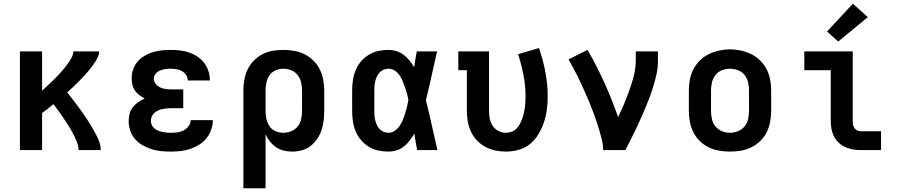

<svg xmlns="http://www.w3.org/2000/svg" viewBox="-20 -806 4840 1031"><path d="M87 0V-530H206V-319Q216 -328 226 -337.5Q236 -347 246 -356.5Q256 -366 266 -375.5Q276 -385 285.5 -395Q295 -405 304 -415Q313 -425 322 -435.5Q331 -446 339 -457Q347 -468 354.5 -479.5Q362 -491 368 -503.5Q374 -516 374 -530H513Q513 -516 507 -503Q501 -490 493.5 -477.5Q486 -465 477.5 -453.5Q469 -442 460 -431Q451 -420 441.5 -409.5Q432 -399 422.5 -389Q413 -379 403 -368.5Q393 -358 382.5 -348.5Q372 -339 362 -329Q352 -319 341 -310Q355 -292 369 -274Q383 -256 396.5 -238Q410 -220 423 -201.5Q436 -183 448.5 -164Q461 -145 472.5 -125.5Q484 -106 494.5 -86Q505 -66 513 -44.5Q521 -23 521 0H402Q402 -18 396 -35Q390 -52 382.5 -68Q375 -84 366.5 -99.5Q358 -115 348.5 -130Q339 -145 329 -160Q319 -175 309 -189.5Q299 -204 288.5 -218Q278 -232 267 -247Q252 -234 236.5 -222Q221 -210 206 -199V0Z M898 8Q871 8 845 5.5Q819 3 794 -5Q769 -13 746 -26Q723 -39 705.5 -59Q688 -79 679.5 -104Q671 -129 671 -155Q671 -175 676 -195Q681 -215 693.5 -230.5Q706 -246 722.5 -257.5Q739 -269 757 -277Q742 -285 728 -295.5Q714 -306 704.5 -320Q695 -334 691 -351Q687 -368 687 -385Q687 -410 695 -433.5Q703 -457 719 -475.5Q735 -494 756.5 -506.5Q778 -519 801 -526Q824 -533 848.5 -535.5Q873 -538 897 -538Q922 -538 947 -535Q972 -532 995.5 -524Q1019 -516 1040 -502Q1061 -488 1076 -468.5Q1091 -449 1099 -425Q1107 -401 1107 -376Q1107 -376 1107 -375.5Q1107 -375 1107 -374H988Q988 -375 988 -375Q988 -375 988 -375Q988 -390 979 -403.5Q970 -417 956.5 -424.5Q943 -432 928 -434.5Q913 -437 897 -437Q882 -437 867.5 -435Q853 -433 839.5 -427.5Q826 -422 816 -410Q806 -398 806 -383Q806 -368 816 -355.5Q826 -343 840 -336.5Q854 -330 869.5 -328Q885 -326 900 -326H964V-225H900Q888 -225 876 -224Q864 -223 852 -220.5Q840 -218 829 -213Q818 -208 809 -200Q800 -192 795 -180.5Q790 -169 790 -157Q790 -146 795 -135Q800 -124 809 -116.5Q818 -109 829 -104.5Q840 -100 851.5 -97.5Q863 -95 874.5 -94Q886 -93 898 -93Q915 -93 933 -95.5Q951 -98 966.5 -106Q982 -114 993 -129Q1004 -144 1004 -161H1123Q1123 -135 1114 -109.5Q1105 -84 1088.5 -63.5Q1072 -43 1049.5 -29Q1027 -15 1002 -6.5Q977 2 950.5 5Q924 8 898 8Z M1287 205V-320Q1287 -349 1292 -377.5Q1297 -406 1309.5 -432.5Q1322 -459 1342.5 -480Q1363 -501 1388.5 -514.5Q1414 -528 1443 -533Q1472 -538 1501 -538Q1530 -538 1559.5 -533Q1589 -528 1615 -515Q1641 -502 1662.5 -481Q1684 -460 1697 -434Q1710 -408 1715.5 -378.5Q1721 -349 1721 -320V-210Q1721 -184 1718 -158Q1715 -132 1706.5 -107Q1698 -82 1683 -60Q1668 -38 1647.5 -22Q1627 -6 1601 1Q1575 8 1549 8Q1526 8 1503.5 2.5Q1481 -3 1462.5 -15.5Q1444 -28 1429.5 -46Q1415 -64 1406 -85V205ZM1501 -93Q1523 -93 1544 -101.5Q1565 -110 1578.5 -127Q1592 -144 1597 -166Q1602 -188 1602 -210V-320Q1602 -342 1597 -363.5Q1592 -385 1578.5 -402.5Q1565 -420 1544 -428.5Q1523 -437 1501 -437Q1480 -437 1459.5 -428Q1439 -419 1427 -401.5Q1415 -384 1410.5 -362.5Q1406 -341 1406 -320V-210Q1406 -189 1410.5 -167.5Q1415 -146 1427 -128.5Q1439 -111 1459 -102Q1479 -93 1501 -93Z M2066 8Q2038 8 2010.5 2Q1983 -4 1959.5 -18.5Q1936 -33 1918 -54.5Q1900 -76 1889.5 -101.5Q1879 -127 1875 -154.5Q1871 -182 1871 -210V-320Q1871 -348 1875 -375.5Q1879 -403 1889.5 -428.5Q1900 -454 1918 -475.5Q1936 -497 1959.5 -511.5Q1983 -526 2010.5 -532Q2038 -538 2066 -538Q2088 -538 2109 -531.5Q2130 -525 2147.5 -511.5Q2165 -498 2179 -481Q2193 -464 2204 -445Q2207 -466 2210.5 -487.5Q2214 -509 2218 -530H2327Q2312 -465 2297.5 -399Q2283 -333 2267 -268Q2284 -201 2298.5 -134Q2313 -67 2329 0H2220Q2216 -22 2212 -44.5Q2208 -67 2205 -89Q2194 -70 2180.5 -52Q2167 -34 2149.5 -20Q2132 -6 2110 1Q2088 8 2066 8ZM2066 -93Q2084 -93 2100 -104Q2116 -115 2126 -130Q2136 -145 2143 -162Q2150 -179 2155.5 -197Q2161 -215 2165.5 -232.5Q2170 -250 2173 -268Q2170 -286 2165.5 -303Q2161 -320 2155 -337Q2149 -354 2142 -371Q2135 -388 2125 -402.5Q2115 -417 2099.5 -427Q2084 -437 2066 -437Q2053 -437 2040.5 -432Q2028 -427 2019 -417.5Q2010 -408 2004.5 -396.5Q1999 -385 1995.5 -372Q1992 -359 1991 -346Q1990 -333 1990 -320V-210Q1990 -197 1991 -184Q1992 -171 1995.5 -158Q1999 -145 2004.5 -133.5Q2010 -122 2019 -112.5Q2028 -103 2040.5 -98Q2053 -93 2066 -93Z M2696 8Q2667 8 2639 2Q2611 -4 2586 -17.5Q2561 -31 2541 -52Q2521 -73 2509 -99Q2497 -125 2492 -153Q2487 -181 2487 -210V-429H2441V-530H2606V-210Q2606 -189 2610 -168.5Q2614 -148 2625.5 -130.5Q2637 -113 2656 -103Q2675 -93 2695 -93Q2711 -93 2726 -98Q2741 -103 2752 -114Q2763 -125 2770.5 -138.5Q2778 -152 2783.5 -166.5Q2789 -181 2792.5 -196Q2796 -211 2798 -226.5Q2800 -242 2801 -257Q2802 -272 2802 -288Q2802 -346 2791 -403Q2780 -460 2762 -515L2874 -548Q2896 -485 2908.5 -420Q2921 -355 2921 -288Q2921 -253 2916.5 -218Q2912 -183 2901 -150Q2890 -117 2872 -86.5Q2854 -56 2827 -33.5Q2800 -11 2765.5 -1.5Q2731 8 2696 8Z M3219 0Q3219 -26 3213 -51.5Q3207 -77 3199.5 -102.5Q3192 -128 3183.5 -152.5Q3175 -177 3166 -202Q3157 -227 3147 -251Q3137 -275 3126.5 -299Q3116 -323 3105 -347Q3094 -371 3082.5 -394.5Q3071 -418 3058.5 -441Q3046 -464 3033 -487L3135 -538Q3160 -495 3182.5 -451Q3205 -407 3225.5 -361.5Q3246 -316 3264.5 -270Q3283 -224 3299 -177Q3310 -201 3321 -225Q3332 -249 3341.5 -273.5Q3351 -298 3360 -323Q3369 -348 3376.5 -373.5Q3384 -399 3389 -425Q3394 -451 3394 -477V-530H3513V-477Q3513 -445 3506.5 -413.5Q3500 -382 3491 -351.5Q3482 -321 3471 -291Q3460 -261 3447.5 -231Q3435 -201 3422 -172Q3409 -143 3395 -114Q3381 -85 3367 -56.5Q3353 -28 3338 0Z M3900 8Q3871 8 3841.5 3Q3812 -2 3785.5 -15Q3759 -28 3737.5 -49Q3716 -70 3703 -96Q3690 -122 3684.5 -151.5Q3679 -181 3679 -210V-320Q3679 -349 3684.5 -378.5Q3690 -408 3703.5 -434Q3717 -460 3738 -481Q3759 -502 3785.5 -515Q3812 -528 3841.5 -534.5Q3871 -541 3900 -541Q3929 -541 3958.5 -534.5Q3988 -528 4014.5 -515Q4041 -502 4062 -481Q4083 -460 4096.5 -434Q4110 -408 4115.5 -378.5Q4121 -349 4121 -320V-210Q4121 -181 4115.5 -151.5Q4110 -122 4097 -96Q4084 -70 4062.5 -49Q4041 -28 4014.5 -15Q3988 -2 3958.5 3Q3929 8 3900 8ZM3900 -93Q3922 -93 3943 -101.5Q3964 -110 3978 -127Q3992 -144 3997 -166Q4002 -188 4002 -210V-320Q4002 -342 3997 -364Q3992 -386 3978 -403.5Q3964 -421 3942.5 -429Q3921 -437 3899 -437Q3877 -437 3856 -428.5Q3835 -420 3821.5 -402.5Q3808 -385 3803 -363.5Q3798 -342 3798 -320V-210Q3798 -188 3803 -166Q3808 -144 3822 -127Q3836 -110 3857 -101.5Q3878 -93 3900 -93Z M4604 0Q4582 0 4561 -3.5Q4540 -7 4520.5 -15.5Q4501 -24 4485 -38.5Q4469 -53 4459 -72Q4449 -91 4445 -112Q4441 -133 4441 -155V-429H4299V-530H4559V-155Q4559 -145 4561 -135Q4563 -125 4569 -117Q4575 -109 4584.5 -105Q4594 -101 4604 -101H4711V0ZM4481 -583 4421 -637 4560 -786 4640 -714Z"/></svg>

Font: Iosevka Curly Slab Extended
Style: Bold
Weight: 700
Width: 7
Monospace: yes
Designer: Belleve Invis
Foundry: Belleve Invis
Version: Version 11.1.0; ttfautohint (v1.8.3)